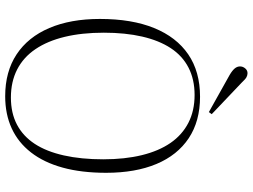

<svg xmlns="http://www.w3.org/2000/svg" viewBox="-137 -823 974 740"><g transform="rotate(90 350.0 -453.0)"><path d="M351 14Q256 14 189.5 -30Q123 -74 88 -156Q53 -238 53 -351Q53 -474 88 -560Q123 -646 189.5 -691.5Q256 -737 353 -737Q447 -737 512.5 -693.5Q578 -650 612 -569Q646 -488 646 -375Q646 -280 626 -207.5Q606 -135 567.5 -85.5Q529 -36 474.5 -11Q420 14 351 14ZM356 -8Q416 -8 460.5 -31.5Q505 -55 534.5 -100Q564 -145 579 -212Q594 -279 594 -364Q594 -447 578 -512.5Q562 -578 531 -623Q500 -668 453.5 -692Q407 -716 346 -716Q286 -716 240.5 -692.5Q195 -669 165.5 -624Q136 -579 121 -514Q106 -449 106 -366Q106 -282 122 -215.5Q138 -149 169.5 -102.5Q201 -56 248 -32Q295 -8 356 -8ZM412 -771 269 -851Q252 -861 244 -870.5Q236 -880 236 -891Q236 -902 243.5 -911Q251 -920 262 -920Q270 -920 277.5 -916Q285 -912 298 -898L420 -782Z"/></g></svg>

Font: Literata 60pt ExtraLight
Style: Regular
Weight: 250
Designer: Latin by Veronika Burian and Jose Scaglione. Greek by Irene Vlachou. Cyrillic by Vera Evstafieva.
Foundry: TypeTogether
Version: Version 3.103;gftools[0.9.29]